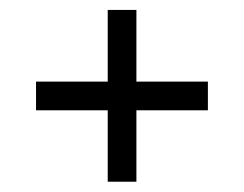

<svg xmlns="http://www.w3.org/2000/svg" viewBox="-20 -577 487 383"><path d="M194.9 -214.5V-357H51.9V-414.2H194.9V-557.2H252.1V-414.2H394.7V-357H252.1V-214.5Z"/></svg>

Font: Big Shoulders Stencil Display SC Thin
Style: Regular
Weight: 100
Designer: Patric King
Foundry: XO Type Co
Version: Version 2.001